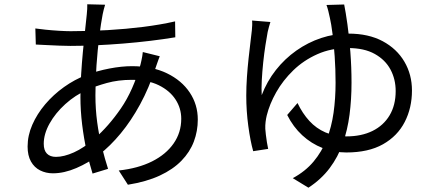

<svg xmlns="http://www.w3.org/2000/svg" viewBox="-20 -814 2040 898"><path d="M471.6 -791.9Q468.4 -782.8 465.5 -770.3Q462.6 -757.9 460.2 -747.3Q452.1 -705.6 444.2 -642.8Q436.3 -579.9 431.3 -508.4Q426.3 -437 426.3 -368.2Q426.3 -303.8 434.5 -242.7Q442.7 -181.6 456.5 -126.5Q470.2 -71.4 485.4 -24.3L412.9 -2.2Q398.5 -47.2 385.4 -106.5Q372.3 -165.7 364.2 -231.3Q356.2 -297 356.2 -360.1Q356.2 -411.8 359.5 -466Q362.8 -520.2 367.7 -571.8Q372.6 -623.5 377.5 -668.4Q382.4 -713.3 385.8 -746Q387.2 -759.1 387.9 -772.1Q388.5 -785.1 388.2 -794ZM310.4 -668.1Q398.4 -668.1 484.3 -673.2Q570.1 -678.2 649.8 -688.2Q729.5 -698.2 798.9 -713.9L799.9 -639.6Q745.6 -630.6 683.5 -623.1Q621.4 -615.6 556.3 -610.3Q491.1 -605 428 -602.2Q364.9 -599.3 309.1 -599.3Q288 -599.3 257.9 -600.5Q227.7 -601.7 198 -603.2Q168.2 -604.7 147.5 -605.7L145.3 -680.9Q162.7 -678.3 193.7 -675.1Q224.6 -671.9 257 -670Q289.4 -668.1 310.4 -668.1ZM727.2 -550.9Q724.5 -544.5 720.8 -534.2Q717.2 -523.8 713.4 -513.3Q709.7 -502.7 706.9 -494.4Q677 -402.4 635.2 -325.7Q593.4 -249 544.3 -189.7Q495.2 -130.4 442.8 -89.9Q394.5 -52.7 337.3 -28.1Q280.1 -3.4 227.4 -3.4Q194.9 -3.4 167.7 -17Q140.5 -30.6 124.8 -58.6Q109.1 -86.5 109.1 -128.7Q109.1 -180.3 131.1 -230.5Q153.1 -280.8 191.3 -326.1Q229.6 -371.3 279.3 -406.8Q328.9 -442.3 384.8 -463.7Q434.4 -482.5 491.5 -493.5Q548.5 -504.5 597.3 -504.5Q692.2 -504.5 761 -471.1Q829.8 -437.7 867.4 -381.3Q905.1 -324.9 905.1 -254.7Q905.1 -201 886.7 -152Q868.2 -102.9 828.7 -62.3Q789.2 -21.6 727.2 7.2Q665.2 36 578.2 50L535.4 -16.6Q625.6 -26.4 691 -59Q756.3 -91.7 792 -143Q827.7 -194.2 827.7 -258.6Q827.7 -307.8 800.8 -348.9Q773.9 -390.1 722.5 -415.4Q671.1 -440.6 596.1 -440.6Q533 -440.6 479.5 -425.8Q426 -410.9 388 -393.9Q331.6 -369 285.3 -327Q239 -285 211.8 -236.2Q184.6 -187.5 184.6 -141.6Q184.6 -110.8 199.4 -95.6Q214.2 -80.3 241.7 -80.3Q279.1 -80.3 325.8 -101.3Q372.5 -122.4 420.8 -164.8Q487.7 -223 545.4 -306.9Q603.2 -390.9 637.3 -512.9Q639.4 -520.7 641.4 -530.8Q643.4 -541 645.5 -551.9Q647.5 -562.9 647.9 -570.6Z M1244.7 -711.1Q1241.4 -700.6 1238 -688.7Q1234.7 -676.8 1231.9 -664.4Q1227.3 -639.9 1221.4 -602.1Q1215.5 -564.3 1211 -521.6Q1206.6 -479 1204.4 -439Q1202.2 -399 1204.1 -369.1Q1228.7 -433.7 1270.3 -486.5Q1311.9 -539.3 1366 -577.4Q1420.1 -615.5 1482.1 -636.2Q1544.2 -656.8 1609.8 -656.8Q1703.5 -656.8 1769.7 -621.4Q1835.9 -585.9 1871.3 -525.7Q1906.8 -465.4 1906.8 -390.7Q1906.8 -309.4 1872.9 -243.5Q1839.1 -177.6 1771.1 -139.2Q1703.1 -100.9 1599.6 -100.9Q1541.8 -100.9 1489 -121.6Q1436.1 -142.2 1393.7 -181.3Q1351.3 -220.4 1323.3 -276.2L1371.5 -332.1Q1394.7 -283.6 1426.9 -248.4Q1459.1 -213.3 1502.1 -194.7Q1545 -176.1 1600.5 -176.1Q1670.4 -176.1 1722.1 -201.5Q1773.8 -227 1802.2 -274.6Q1830.6 -322.2 1830.6 -388.1Q1830.6 -443.3 1806.4 -488.7Q1782.2 -534.1 1732.8 -561.7Q1683.5 -589.3 1607.5 -589.3Q1528.7 -589.3 1464.4 -560.6Q1400 -531.9 1351.6 -484.9Q1303.2 -437.9 1271.9 -382.5Q1240.6 -327 1227.5 -273.6Q1224.2 -260.2 1222.2 -244.1Q1220.2 -228 1220.8 -211.5Q1221.4 -200.9 1223.5 -183.6Q1225.6 -166.3 1228.4 -148.5Q1231.2 -130.8 1234.2 -117.6L1164.2 -106.9Q1150.8 -154.4 1141.3 -224.7Q1131.8 -294.9 1131.8 -366.3Q1131.8 -408.1 1134.9 -453.3Q1138 -498.4 1142.6 -540.5Q1147.3 -582.5 1151.4 -617Q1155.5 -651.6 1157.9 -672.1Q1159.3 -685.5 1159.6 -696.9Q1160 -708.4 1159 -718ZM1589.7 -793Q1596.9 -757.9 1605 -699.9Q1613.1 -642 1618.6 -571.5Q1624.1 -501.1 1624.1 -427Q1624.1 -349 1614.8 -277.5Q1605.5 -206.1 1583.3 -143.1Q1561.2 -80.1 1521.9 -27.7Q1482.6 24.6 1422.6 63.9L1349.4 19.3Q1408.2 -12.4 1446.8 -58.6Q1485.4 -104.8 1508 -162.3Q1530.6 -219.7 1540.1 -286.7Q1549.5 -353.6 1549.5 -426.8Q1549.5 -491.5 1545.3 -550.5Q1541.1 -609.4 1535.2 -656.1Q1529.3 -702.9 1523.1 -729.3Q1519.7 -745.6 1515.5 -762.6Q1511.3 -779.5 1506.9 -790.7Z"/></svg>

Font: Shanggu Sans SC VF
Style: Regular
Weight: 250
Designer: GuiWonder
Version: Version 1.021